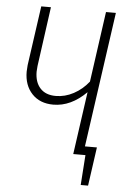

<svg xmlns="http://www.w3.org/2000/svg" viewBox="-57 -725 601 910"><g transform="rotate(5 243.5 -270.5)"><path d="M366 -41H423L397 143H362L372 0H314L356 -298Q283 -225 199 -225Q135 -225 97.5 -265Q60 -305 60 -370Q60 -379 62 -401L102 -684H148L109 -401Q107 -381 107 -374Q107 -324 133 -295.5Q159 -267 207 -267Q251 -267 292 -289Q333 -311 363 -349L410 -684H457Z"/></g></svg>

Font: Fira Sans Extra Condensed ExtraLight
Style: Italic
Weight: 275
Width: 3
Italic angle: -8°
Designer: Carrois Corporate & Edenspiekermann AG
Foundry: Carrois Corporate GbR & Edenspiekermann AG
Version: Version 4.203